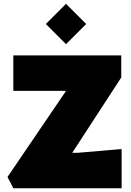

<svg xmlns="http://www.w3.org/2000/svg" viewBox="-20 -1003 698 1023"><path d="M51 0 20 -60 332 -519H51V-708H626V-590L365 -189H396L628 -209V0ZM331.8 -767.7 224.3 -875.1 331.8 -982.6 439.2 -875.1Z"/></svg>

Font: Rowdies
Style: Bold
Weight: 700
Designer: Jaikishan Patel
Version: Version 1.000; ttfautohint (v1.8.3)